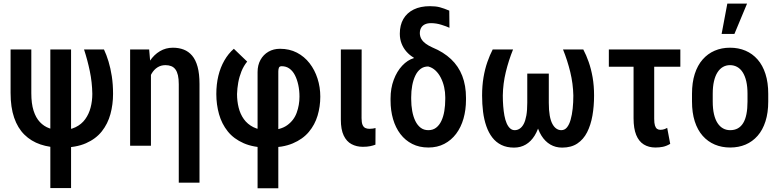

<svg xmlns="http://www.w3.org/2000/svg" viewBox="-20 -800 4278 1054"><path d="M38.1 -528.3H151.9V-288.1Q151.9 -231.4 164.3 -192.4Q176.8 -153.3 199 -129.9Q221.2 -106.4 250.5 -95.9Q279.8 -85.4 312.5 -85.4Q361.3 -85.4 394.5 -101.6Q427.7 -117.7 448 -146Q468.3 -174.3 477.5 -210Q486.8 -245.6 486.8 -284.7Q485.8 -348.1 473.1 -409.2Q460.4 -470.2 441.4 -528.3H550.8Q564.5 -499.5 575.7 -462.6Q586.9 -425.8 593.8 -381.3Q600.6 -336.9 600.6 -284.7Q600.6 -226.6 586.2 -173.6Q571.8 -120.6 539.1 -79.1Q506.3 -37.6 451.9 -13.7Q397.5 10.3 317.4 10.3Q253.4 10.3 202.1 -7.1Q150.9 -24.4 114 -60.8Q77.1 -97.2 57.6 -154.1Q38.1 -210.9 38.1 -289.6ZM256.3 -528.3H370.1V232.4H256.3Z M808.6 -415.5V0H694.3V-528.3H798.8ZM786.1 -281.7 754.4 -280.8Q754.4 -336.4 766.8 -383.5Q779.3 -430.7 802.5 -465.3Q825.7 -500 857.9 -519Q890.1 -538.1 929.2 -538.1Q961.9 -538.1 988.5 -527.8Q1015.1 -517.6 1034.7 -494.6Q1054.2 -471.7 1064.7 -433.3Q1075.2 -395 1075.2 -338.4V202.6H961.4V-337.4Q961.4 -366.7 956.8 -386.7Q952.1 -406.7 943.1 -418.9Q934.1 -431.2 920.2 -436.8Q906.2 -442.4 888.2 -442.4Q863.3 -442.4 844 -429.9Q824.7 -417.5 812 -395.3Q799.3 -373 792.7 -344Q786.1 -314.9 786.1 -281.7Z M1394 233.4V-404.3Q1394 -442.4 1409.9 -471.2Q1425.8 -500 1453.6 -516.1Q1481.4 -532.2 1517.1 -532.2Q1568.8 -532.2 1609.9 -511Q1650.9 -489.7 1679.4 -452.9Q1708 -416 1723.1 -368.7Q1738.3 -321.3 1738.3 -269.5Q1738.3 -215.3 1723.4 -165.3Q1708.5 -115.2 1675.3 -75.7Q1642.1 -36.1 1587.2 -12.9Q1532.2 10.3 1452.1 10.3Q1372.6 10.3 1317.9 -13.7Q1263.2 -37.6 1230.2 -78.9Q1197.3 -120.1 1182.4 -173.1Q1167.5 -226.1 1167.5 -283.7Q1167.5 -337.4 1178.7 -383.8Q1189.9 -430.2 1211.7 -468Q1233.4 -505.9 1263.7 -532.2L1336.9 -461.9Q1317.4 -438 1305.4 -408.2Q1293.5 -378.4 1287.8 -346.7Q1282.2 -314.9 1281.2 -283.7Q1281.2 -245.1 1290 -209.5Q1298.8 -173.8 1318.6 -146Q1338.4 -118.2 1371.1 -101.8Q1403.8 -85.4 1452.1 -85.4Q1518.6 -85.4 1555.9 -112.1Q1593.3 -138.7 1608.6 -180.9Q1624 -223.1 1624 -269.5Q1624 -303.7 1617.4 -334Q1610.8 -364.3 1598.9 -387.5Q1586.9 -410.6 1568.8 -423.6Q1550.8 -436.5 1526.4 -436.5Q1513.7 -436.5 1510.7 -427.2Q1507.8 -418 1507.8 -407.7V233.4Z M1851.1 -528.3H1965.3L1964.8 -151.4Q1964.8 -127.4 1970.2 -114.7Q1975.6 -102.1 1985.4 -97.4Q1995.1 -92.8 2008.3 -92.8Q2018.1 -92.8 2027.3 -94.2Q2036.6 -95.7 2041.5 -97.2L2041 -5.9Q2028.8 -1 2012.2 2.4Q1995.6 5.9 1971.7 5.9Q1937 5.9 1909.7 -8.8Q1882.3 -23.4 1866.7 -56.2Q1851.1 -88.9 1851.1 -143.6Z M2174.8 -614.7Q2174.8 -662.1 2194.3 -695.8Q2213.9 -729.5 2251 -747.8Q2288.1 -766.1 2340.3 -766.1Q2372.6 -766.1 2395 -760Q2417.5 -753.9 2446.3 -741.7L2447.3 -647.5Q2432.1 -654.8 2403.6 -663.8Q2375 -672.9 2346.2 -672.9Q2326.2 -672.9 2312.5 -666.3Q2298.8 -659.7 2291.7 -647.2Q2284.7 -634.8 2284.7 -617.2Q2284.7 -608.9 2287.4 -599.4Q2290 -589.8 2296.9 -580.1Q2303.7 -570.3 2317.4 -560.1Q2331.1 -549.8 2353.5 -539.6Q2415 -514.2 2456.1 -475.3Q2497.1 -436.5 2517.6 -383.5Q2538.1 -330.6 2538.1 -263.2V-252.4Q2538.1 -196.8 2524.4 -148.9Q2510.7 -101.1 2484.1 -65.7Q2457.5 -30.3 2419.2 -10.3Q2380.9 9.8 2331.5 9.8Q2281.7 9.8 2243.2 -9.8Q2204.6 -29.3 2178 -64.2Q2151.4 -99.1 2137.7 -146.2Q2124 -193.4 2124 -248.5V-259.3Q2124 -315.4 2141.4 -361.8Q2158.7 -408.2 2188 -439.5Q2217.3 -470.7 2252 -481L2251.5 -483.4Q2229 -496.6 2211.7 -516.1Q2194.3 -535.6 2184.6 -560.5Q2174.8 -585.4 2174.8 -614.7ZM2237.3 -266.6V-256.3Q2237.3 -221.7 2242.9 -190.7Q2248.5 -159.7 2260 -136Q2271.5 -112.3 2289.1 -98.9Q2306.6 -85.4 2331.5 -85.4Q2356.4 -85.4 2374 -98.9Q2391.6 -112.3 2402.8 -136Q2414.1 -159.7 2419.2 -190.7Q2424.3 -221.7 2424.3 -256.3V-266.6Q2424.3 -294.4 2418.2 -321.8Q2412.1 -349.1 2400.1 -372.8Q2388.2 -396.5 2370.8 -412.8Q2353.5 -429.2 2330.6 -435.1Q2306.2 -435.1 2288.6 -421.6Q2271 -408.2 2259.8 -384.5Q2248.5 -360.8 2242.9 -330.6Q2237.3 -300.3 2237.3 -266.6Z M3070.8 -528.3H3182.1Q3198.2 -498 3211.7 -459.7Q3225.1 -421.4 3233.2 -375.5Q3241.2 -329.6 3241.2 -275.4Q3241.2 -216.8 3232.2 -165.3Q3223.1 -113.8 3203.1 -74.2Q3183.1 -34.7 3149.4 -12.2Q3115.7 10.3 3065.9 10.3Q3029.8 10.3 3001 -6.6Q2972.2 -23.4 2952.1 -55.7Q2932.1 -87.9 2921.6 -135Q2911.1 -182.1 2911.1 -242.7V-396H2992.7V-235.8Q2992.7 -194.3 2997.8 -165.8Q3002.9 -137.2 3012.5 -119.6Q3022 -102.1 3034.4 -93.8Q3046.9 -85.4 3061 -85.4Q3080.1 -85.4 3092.5 -100.8Q3105 -116.2 3112.5 -142.8Q3120.1 -169.4 3123.8 -203.6Q3127.4 -237.8 3127.4 -275.4Q3126 -340.8 3110.6 -404.3Q3095.2 -467.8 3070.8 -528.3ZM2684.6 -528.3H2796.4Q2772 -467.8 2756.6 -404.3Q2741.2 -340.8 2740.2 -275.4Q2740.2 -245.6 2742.4 -217.5Q2744.6 -189.5 2749 -165.5Q2753.4 -141.6 2761.2 -123.5Q2769 -105.5 2780 -95.5Q2791 -85.4 2805.7 -85.4Q2820.3 -85.4 2833 -93.8Q2845.7 -102.1 2855 -119.6Q2864.3 -137.2 2869.4 -165.8Q2874.5 -194.3 2874.5 -235.8V-396H2956.1V-242.7Q2956.1 -182.1 2945.6 -135Q2935.1 -87.9 2915 -55.7Q2895 -23.4 2866.5 -6.6Q2837.9 10.3 2801.8 10.3Q2761.7 10.3 2732.2 -4.4Q2702.6 -19 2682.4 -45.4Q2662.1 -71.8 2649.7 -107.7Q2637.2 -143.6 2631.8 -186.3Q2626.5 -229 2626.5 -275.4Q2626.5 -329.6 2634.3 -375.5Q2642.1 -421.4 2655.5 -459.7Q2668.9 -498 2684.6 -528.3Z M3714.8 -528.3V-433.6H3322.3V-528.3ZM3458 -528.3H3571.3V-147.5Q3571.3 -124 3575.4 -110.8Q3579.6 -97.7 3587.2 -92.5Q3594.7 -87.4 3604.5 -87.4Q3617.2 -87.4 3626.2 -90.6Q3635.3 -93.8 3642.6 -98.1L3659.2 -10.3Q3638.2 2 3619.1 5.9Q3600.1 9.8 3578.1 9.8Q3541 9.8 3513.9 -7.1Q3486.8 -23.9 3472.4 -59.3Q3458 -94.7 3458 -150.4Z M3778.8 -242.7V-285.2Q3778.8 -346.7 3793.9 -394Q3809.1 -441.4 3837.2 -473.4Q3865.2 -505.4 3903.3 -521.7Q3941.4 -538.1 3987.3 -538.1Q4034.2 -538.1 4072.5 -521.7Q4110.8 -505.4 4138.9 -473.4Q4167 -441.4 4182.1 -394Q4197.3 -346.7 4197.3 -285.2V-242.7Q4197.3 -181.2 4182.1 -133.8Q4167 -86.4 4138.9 -54.4Q4110.8 -22.5 4072.8 -6.3Q4034.7 9.8 3988.3 9.8Q3942.4 9.8 3904.1 -6.3Q3865.7 -22.5 3837.4 -54.4Q3809.1 -86.4 3793.9 -133.8Q3778.8 -181.2 3778.8 -242.7ZM3892.6 -285.2V-242.7Q3892.6 -203.1 3899.4 -173.6Q3906.2 -144 3918.9 -124.5Q3931.6 -105 3949.2 -95.2Q3966.8 -85.4 3988.3 -85.4Q4012.2 -85.4 4030 -95.2Q4047.9 -105 4059.8 -124.5Q4071.8 -144 4077.6 -173.6Q4083.5 -203.1 4083.5 -242.7V-285.2Q4083.5 -324.2 4076.7 -353.8Q4069.8 -383.3 4057.1 -403.1Q4044.4 -422.9 4026.6 -432.6Q4008.8 -442.4 3987.3 -442.4Q3966.3 -442.4 3949 -432.6Q3931.6 -422.9 3918.9 -403.1Q3906.2 -383.3 3899.4 -353.8Q3892.6 -324.2 3892.6 -285.2ZM3941.4 -613.8 3972.7 -780.3H4081.1L4011.7 -613.8Z"/></svg>

Font: Roboto Condensed Medium
Style: Regular
Weight: 500
Designer: Christian Robertson
Foundry: Google
Version: Version 3.0